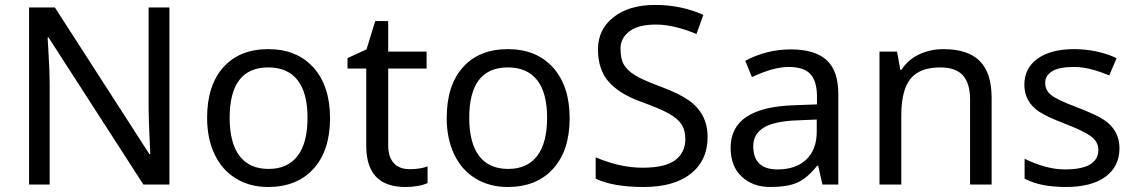

<svg xmlns="http://www.w3.org/2000/svg" viewBox="-20 -744 4578 774"><path d="M663.1 0H558.1L175.8 -592.8H171.9L174.3 -553.2Q180.2 -464.4 180.2 -398.9V0H97.2V-713.9H201.2L582 -123H585.9Q585 -134.8 582 -206.8Q579.1 -278.8 579.1 -311V-713.9H663.1Z M905.8 -269Q905.8 -168 945.6 -115.5Q985.4 -63 1062.5 -63Q1139.6 -63 1179.7 -115.5Q1219.7 -168 1219.7 -269Q1219.7 -370.1 1179.4 -421.1Q1139.2 -472.2 1061.5 -472.2Q905.8 -472.2 905.8 -269ZM1060.5 9.8Q987.8 9.8 931.6 -24.2Q875.5 -58.1 845.2 -121.6Q814.9 -185.1 814.9 -269Q814.9 -399.9 880.4 -472.9Q945.8 -545.9 1061.5 -545.9Q1177.2 -545.9 1243.9 -471.4Q1310.5 -397 1310.5 -267.3Q1310.5 -137.7 1244.1 -64Q1177.7 9.8 1060.5 9.8Z M1456.5 -155.8V-467.8H1380.9V-509.8L1457.5 -544.9L1492.7 -659.2H1544.9V-536.1H1699.7V-467.8H1544.9V-158.2Q1544.9 -111.8 1567.1 -86.9Q1589.4 -62 1631.6 -62Q1673.8 -62 1703.6 -73.2V-5.9Q1668 9.8 1613.8 9.8Q1456.5 9.8 1456.5 -155.8Z M1871.6 -269Q1871.6 -168 1911.4 -115.5Q1951.2 -63 2028.3 -63Q2105.5 -63 2145.5 -115.5Q2185.5 -168 2185.5 -269Q2185.5 -370.1 2145.3 -421.1Q2105 -472.2 2027.3 -472.2Q1871.6 -472.2 1871.6 -269ZM2026.4 9.8Q1953.6 9.8 1897.5 -24.2Q1841.3 -58.1 1811 -121.6Q1780.8 -185.1 1780.8 -269Q1780.8 -399.9 1846.2 -472.9Q1911.6 -545.9 2027.3 -545.9Q2143.1 -545.9 2209.7 -471.4Q2276.4 -397 2276.4 -267.3Q2276.4 -137.7 2210 -64Q2143.6 9.8 2026.4 9.8Z M2742.7 -183.1Q2742.7 -218.8 2728 -241.7Q2713.4 -264.6 2679 -284.7Q2644.5 -304.7 2560.1 -335.4Q2475.6 -366.2 2433.1 -415.3Q2390.6 -464.4 2390.6 -544.9Q2390.6 -625.5 2453.4 -674.8Q2516.1 -724.1 2620.8 -724.1Q2725.6 -724.1 2815.4 -684.1L2787.6 -606.9Q2695.8 -645 2624.5 -645Q2553.2 -645 2517.3 -617.7Q2481.4 -590.3 2481.4 -548.1Q2481.4 -505.9 2495.4 -482.7Q2509.3 -459.5 2540.5 -440.4Q2570.8 -421.4 2644 -394.5Q2717.3 -367.2 2756.3 -339.8Q2832.5 -286.1 2832.5 -191.9Q2832.5 -97.7 2765.1 -43.9Q2697.8 9.8 2574.2 9.8Q2450.7 9.8 2381.3 -23.9V-109.9Q2479 -67.9 2570.3 -67.9Q2661.6 -67.9 2702.1 -98.6Q2742.7 -129.4 2742.7 -183.1Z M3114.3 -61Q3188 -61 3230.2 -100.8Q3272.5 -140.6 3272.5 -213.9V-262.2L3193.4 -258.8Q3101.1 -255.4 3058.8 -229.5Q3016.6 -203.6 3016.6 -154.8Q3016.6 -61 3114.3 -61ZM3359.4 -365.2V0H3295.4L3278.3 -76.2H3274.4Q3234.4 -25.9 3194.6 -8.1Q3154.8 9.8 3085 9.8Q3015.1 9.8 2970.2 -31.7Q2925.3 -73.2 2925.3 -148.9Q2925.3 -312 3182.6 -319.8L3273.4 -323.2V-355Q3273.4 -416 3247.1 -445.1Q3220.7 -474.1 3159.4 -474.1Q3098.1 -474.1 3011.2 -433.1L2984.4 -499Q3070.8 -544.9 3167.7 -544.9Q3264.6 -544.9 3312 -502Q3359.4 -459 3359.4 -365.2Z M3890.6 0V-342.8Q3890.6 -408.2 3861.6 -440.2Q3832.5 -472.2 3770.5 -472.2Q3688 -472.2 3650.6 -426.5Q3613.3 -380.9 3613.3 -277.8V0H3525.4V-536.1H3596.2L3609.4 -462.9H3614.3Q3639.2 -502.4 3684.1 -524.2Q3729 -545.9 3783.2 -545.9Q3881.8 -545.9 3929.7 -498Q3977.5 -450.2 3977.5 -349.1V0Z M4110.4 -23.9V-104Q4198.7 -61 4272.9 -61Q4407.7 -61 4407.7 -140.1Q4407.7 -171.9 4378.7 -193.8Q4349.6 -215.8 4274.7 -244.6Q4199.7 -273.4 4168.9 -293.9Q4109.4 -334 4109.4 -401.9Q4109.4 -469.7 4163.1 -507.8Q4216.8 -545.9 4309.3 -545.9Q4401.9 -545.9 4481.4 -509.8L4451.7 -439.9Q4370.1 -474.1 4310.1 -474.1Q4250 -474.1 4221.7 -456.8Q4193.4 -439.5 4193.4 -409.7Q4193.4 -379.9 4217.8 -360.6Q4242.2 -341.3 4320.3 -311.8Q4398.4 -282.2 4430.7 -260.7Q4493.2 -218.8 4492.9 -145.8Q4492.7 -72.8 4436.5 -31.5Q4380.4 9.8 4276.6 9.8Q4172.9 9.8 4110.4 -23.9Z"/></svg>

Font: NotoSans
Style: Regular
Weight: 400
Designer: Monotype Design team
Foundry: Monotype Imaging Inc.
Version: Version 1.04